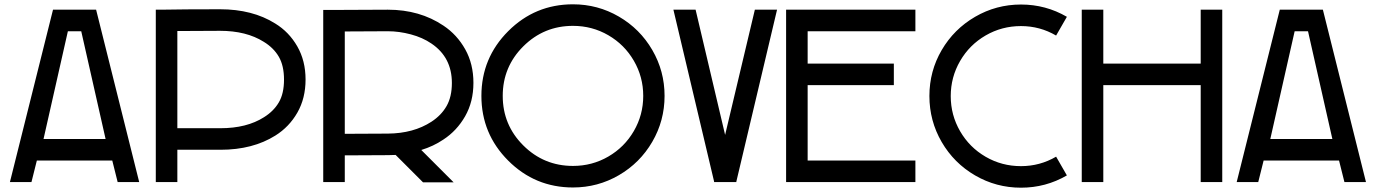

<svg xmlns="http://www.w3.org/2000/svg" viewBox="-20 -845 6393 891"><path d="M226 -800 26 0H126L151 -100H501L526 0H626L426 -800ZM295 -700H357L470 -200H182Z M1001 -802Q831 -802 727 -800H703V0H803V-150H1003Q1153 -150 1258 -216Q1322 -256 1360 -322.5Q1398 -389 1398 -476Q1398 -563 1359.5 -630Q1321 -697 1257 -736Q1152 -802 1001 -802ZM1001 -702Q1123 -702 1204 -651Q1250 -623 1274 -581.5Q1298 -540 1298 -475.5Q1298 -411 1274 -370Q1250 -329 1205 -301Q1125 -250 1003 -250H803V-701Q901 -702 1001 -702Z M1780 -800Q1661 -800 1562 -799H1480V0H1580V-124L1780 -125Q1798 -125 1816 -126L1943 1H2085L1935 -149Q1991 -166 2037 -197Q2100 -238 2138.5 -305.5Q2177 -373 2177 -460.5Q2177 -548 2139 -616Q2101 -684 2038 -726Q1928 -800 1780 -800ZM1780 -700Q1832 -700 1886.5 -685.5Q1941 -671 1982 -643Q2077 -579 2077 -460Q2077 -396 2052.5 -353Q2028 -310 1982 -280Q1899 -226 1780 -225L1580 -224V-699Q1679 -700 1780 -700Z M2639 -825Q2463 -825 2338.5 -700.5Q2214 -576 2214 -400Q2214 -224 2338.5 -99.5Q2463 25 2639 25Q2754 25 2852 -32Q2950 -89 3007 -187Q3064 -285 3064 -400Q3064 -515 3007 -613Q2950 -711 2852 -768Q2754 -825 2639 -825ZM2639 -725Q2728 -725 2803 -681.5Q2878 -638 2921.5 -563Q2965 -488 2965 -400Q2965 -312 2921.5 -237Q2878 -162 2803 -118.5Q2728 -75 2639 -75Q2504 -75 2408.5 -170Q2313 -265 2313 -400Q2313 -535 2408.5 -630Q2504 -725 2639 -725Z M3105 -800H3208L3345 -219L3483 -800H3586L3397 -2V0H3396H3294H3293L3294 -2Z M3628 -800V-700V-550V-450V-100V0H4228V-100H3728V-450H4128V-550H3728V-700H4228V-800H3728Z M4718 -824Q4603 -824 4505 -767Q4407 -710 4350 -612.5Q4293 -515 4293 -399.5Q4293 -284 4350 -186Q4407 -88 4505 -31Q4603 26 4718 26Q4833 26 4931 -31L4881 -118Q4806 -74 4718 -74Q4629 -74 4554 -117.5Q4479 -161 4435.5 -236Q4392 -311 4392 -399Q4392 -487 4435.5 -562Q4479 -637 4554 -680.5Q4629 -724 4718 -724Q4806 -724 4881 -680L4931 -767Q4833 -824 4718 -824Z M5000 -800V-550V-450V0H5100V-450H5552V0H5652V-800H5552V-550H5100V-800Z M5919 -800 5719 0H5819L5844 -100H6194L6219 0H6319L6119 -800ZM5988 -700H6050L6163 -200H5875Z"/></svg>

Font: Serreria Sobria
Style: Medium
Weight: 500
Version: Version 001.000